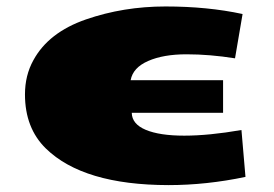

<svg xmlns="http://www.w3.org/2000/svg" viewBox="-20 -544 832 582"><path d="M715.3 -501.5 692.4 -367.2Q615.7 -379.4 545.4 -379.4Q475.1 -379.4 429 -359.1Q382.8 -338.9 376 -300.8H656.2V-202.1H379.4Q379.9 -168 421.9 -150.4Q463.9 -132.8 538.6 -132.8Q613.3 -132.8 711.9 -149.9L724.1 -7.8Q606 17.1 490.2 17.1Q232.4 16.6 119.1 -93.8Q55.7 -155.8 55.7 -257.8Q55.7 -315.4 81.1 -361.3Q127 -445.8 240.5 -485.1Q354 -524.4 481.7 -524.4Q609.4 -524.4 715.3 -501.5Z"/></svg>

Font: Seymour One
Style: Book
Weight: 400
Designer: vernon adams
Foundry: vernon adams
Version: Version 1.000; ttfautohint (v0.93) -l 8 -r 50 -G 200 -x 0 -w